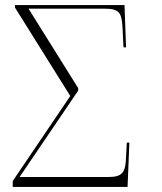

<svg xmlns="http://www.w3.org/2000/svg" viewBox="-20 -734 636 754"><path d="M30 0H481L488 -174H478L474 -100C471 -59 459 -39 409 -39H57L287 -378V-388L92 -700H388C450 -700 457 -684 461 -628L465 -548H475L469 -714H39V-704L256 -357L30 -23Z"/></svg>

Font: Noto Serif Display ExtraLight
Style: Regular
Weight: 200
Designer: Monotype Design Team
Foundry: Monotype Imaging Inc.
Version: Version 2.009